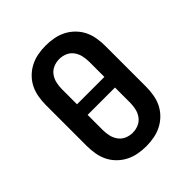

<svg xmlns="http://www.w3.org/2000/svg" viewBox="-206 -873 1012 1012"><g transform="rotate(-45 300.0 -367.5)"><path d="M300 8Q270 8 240.5 2.5Q211 -3 184.5 -16.5Q158 -30 136.5 -51.5Q115 -73 102 -99.5Q89 -126 84 -156Q79 -186 79 -215V-520Q79 -549 84 -579Q89 -609 102 -635.5Q115 -662 136.5 -683.5Q158 -705 184.5 -718.5Q211 -732 240.5 -737.5Q270 -743 300 -743Q330 -743 359.5 -737.5Q389 -732 415.5 -718.5Q442 -705 463.5 -683.5Q485 -662 498 -635.5Q511 -609 516 -579Q521 -549 521 -520V-215Q521 -186 516 -156Q511 -126 498 -99.5Q485 -73 463.5 -51.5Q442 -30 415.5 -16.5Q389 -3 359.5 2.5Q330 8 300 8ZM198 -407H402V-520Q402 -542 397 -564.5Q392 -587 378.5 -605.5Q365 -624 344 -633Q323 -642 300 -642Q277 -642 256 -633Q235 -624 221.5 -605.5Q208 -587 203 -564.5Q198 -542 198 -520ZM300 -93Q323 -93 344 -102Q365 -111 378.5 -129.5Q392 -148 397 -170.5Q402 -193 402 -215V-328H198V-215Q198 -193 203 -170.5Q208 -148 221.5 -129.5Q235 -111 256 -102Q277 -93 300 -93Z"/></g></svg>

Font: Iosevka HT Extended
Style: Bold
Weight: 700
Width: 7
Monospace: yes
Designer: Belleve Invis
Foundry: Belleve Invis
Version: Version 32.3.0; ttfautohint (v1.8.4)